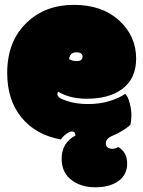

<svg xmlns="http://www.w3.org/2000/svg" viewBox="-20 -568 593 794"><path d="M519 -51.3Q489.3 -25.4 446.8 -7.3Q417.5 4.4 417.5 25.4Q417.5 35.2 424.8 41.3Q432.1 47.4 444.1 47.4Q456.1 47.4 469.2 40Q505.9 61.5 505.9 108.2Q505.9 154.8 469.7 180.7Q433.6 206.5 375.2 206.5Q316.9 206.5 278.8 178.7Q234.9 147.5 234.9 88.9Q234.9 22.9 292 -7.8Q291.5 -24.4 277.8 -24.4Q268.1 -24.4 254.6 -14.6Q241.2 -4.9 231.9 8.8Q128.4 -9.8 69.1 -81.8Q9.8 -153.8 9.8 -266.1Q9.8 -398.9 92.3 -476.1Q168.5 -547.9 285.2 -547.9Q401.9 -547.9 472.4 -483.6Q543 -419.4 543 -325.7Q543 -242.2 484.9 -199.7Q431.2 -159.7 338.4 -159.7Q269 -159.7 221.2 -188.5Q217.3 -185.5 217.3 -177.7Q217.3 -163.1 255.9 -150.9Q294.4 -137.7 343.5 -137.7Q392.6 -137.7 432.9 -150.1Q473.1 -162.6 497.6 -179.7Q509.3 -169.4 516.4 -141.8Q523.4 -114.3 523.4 -91.6Q523.4 -68.8 519 -51.3ZM296.9 -315.4Q321.3 -315.4 321.3 -334Q321.3 -351.6 295.4 -351.6Q269.5 -351.6 265.6 -323.7Q279.3 -315.4 296.9 -315.4Z"/></svg>

Font: Modak
Style: Regular
Weight: 400
Version: Version 1.036;PS Version 1.000;hotconv 1.0.79;makeotf.lib2.5